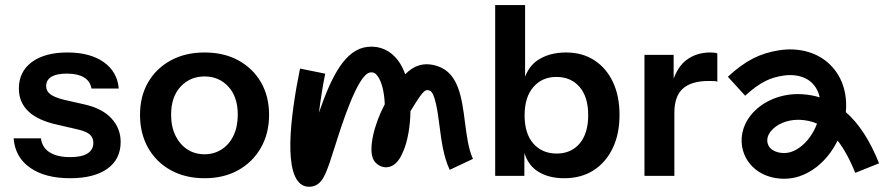

<svg xmlns="http://www.w3.org/2000/svg" viewBox="-20 -687 3452 746"><path d="M413.3 -226.8C389.6 -252.6 354.7 -270.7 308.7 -281.2L227.5 -299.6C203 -305.8 185.4 -313 175 -321.3C164.5 -329.6 159.3 -339.9 159.3 -352.2C159.3 -368.1 166.1 -380.3 179.6 -388.6C193.2 -396.9 213.1 -401 239.5 -401C267.8 -401 290 -396.1 306.3 -386.3C322.6 -376.4 332.3 -362 335.4 -342.9H441.4C437.7 -386.6 418.2 -420.8 382.9 -445.7C347.5 -470.6 300.7 -483.1 242.3 -483.1C183.3 -483.1 137 -470.6 103.5 -445.7C70 -420.8 53.3 -386.6 53.3 -342.9C53.3 -307.3 65.7 -277.6 90.6 -254C115.4 -230.3 153.7 -213 205.4 -201.9L280.9 -184.4C304.9 -178.9 321.2 -171.9 329.8 -163.6C338.4 -155.3 342.7 -144.7 342.7 -131.8C342.7 -114 335.1 -100.3 320.1 -90.8C305.1 -81.3 282.4 -76.5 252.3 -76.5C219.1 -76.5 192.8 -82.7 173 -95C153.4 -107.3 142.1 -125.4 139 -149.4H33C36.7 -100.8 57.8 -62.9 96.6 -35.5C135.3 -8.2 187.3 5.5 252.3 5.5C314.5 5.5 362.7 -6.8 397.1 -31.4C431.5 -55.9 448.8 -90.7 448.8 -135.5C448.8 -170.6 436.9 -201 413.2 -226.8Z M994.2 -366.9C973.3 -403.2 944.1 -431.6 906.6 -452.2C869.1 -472.8 825.1 -483.1 774.7 -483.1C725 -483.1 681.2 -472.8 643.4 -452.2C605.6 -431.6 576.2 -403.2 555.3 -366.9C534.4 -330.7 524 -288.6 524 -240.6C524 -192.7 534.4 -150.1 555.3 -112.9C576.2 -75.8 605.6 -46.7 643.4 -25.8C681.2 -4.9 725 5.5 774.7 5.5C824.5 5.5 868.2 -4.9 905.7 -25.8C943.1 -46.7 972.5 -75.8 993.7 -112.9C1014.9 -150.1 1025.5 -192.7 1025.5 -240.6C1025.5 -288.6 1015.1 -330.7 994.2 -366.9ZM887.2 -160C876.2 -136.9 860.8 -119.1 841.1 -106.5C821.5 -93.9 799.3 -87.6 774.7 -87.6C749.6 -87.6 727.3 -93.9 707.9 -106.5C688.6 -119.1 673.2 -136.9 661.8 -160C650.5 -183 644.8 -210.2 644.8 -241.5C644.8 -287.6 657.1 -323.9 681.6 -350.3C706.2 -376.7 737.3 -390 774.7 -390C812.2 -390 843.1 -376.7 867.4 -350.3C891.7 -323.9 903.8 -287.6 903.8 -241.5C903.8 -210.2 898.3 -183 887.2 -160Z M1786.5 -212.6C1774.6 -305.4 1762.1 -401.4 1682.6 -429.1C1625.6 -449.2 1585.2 -429.7 1554.4 -398.5C1547.4 -418 1538.6 -435.7 1527.5 -450.8C1498.2 -490.7 1456.1 -510.1 1408.3 -504.9C1321.5 -495.7 1269.1 -393.3 1219.3 -249.6C1225.3 -299 1233.7 -351.5 1243.5 -400.8L1145.7 -420.6C1107 -229.7 1078.6 4.5 1162.4 35.7C1167.9 37.7 1174.3 38.6 1180.9 38.6C1189.9 38.6 1199.1 36.9 1206.2 33.3C1237.2 18.2 1249.3 -16.3 1282.8 -122.8C1306.8 -198.7 1370.2 -400.5 1418.8 -405.6C1429.7 -406.5 1437.5 -404.7 1446.9 -391.8C1464.6 -367.7 1473.2 -325.9 1475 -281.9C1434.1 -205.6 1408.5 -104.3 1432.5 -64C1442 -47.9 1463.4 -35.5 1482.3 -37.2C1521 -39.6 1537.9 -78.5 1547 -99.5C1563.1 -136.5 1574.1 -194.6 1574.8 -255.2L1585.7 -272.6C1626.8 -339.2 1633.7 -340.3 1649.5 -335C1670.8 -327.5 1680.8 -250.7 1687.4 -199.9C1695.1 -140.1 1703.1 -78.3 1727.3 -27.1L1817.7 -69.7C1800.1 -106.7 1793.2 -160.6 1786.5 -212.7Z M2361.2 -368.8C2344 -405 2319.9 -433.1 2288.9 -453.1C2257.8 -473.1 2221.4 -483.1 2179.6 -483.1C2135.4 -483.1 2098.4 -472.9 2068.6 -452.7C2044.9 -436.5 2030.1 -414.4 2020.2 -389V-667.4H1904V-3.7H2017.4V-91.7C2026.5 -65.5 2040 -42.7 2062.1 -26.3C2090.7 -5.1 2127.4 5.5 2172.3 5.5C2215.9 5.5 2253.7 -4.6 2285.7 -24.9C2317.6 -45.2 2342.5 -73.8 2360.3 -110.6C2378.2 -147.5 2387.1 -190.8 2387.1 -240.6C2387.1 -289.8 2378.5 -332.5 2361.2 -368.8ZM2232.2 -129.5C2210.1 -103.4 2180.3 -90.4 2142.8 -90.4C2105.3 -90.4 2075.2 -103.3 2052.4 -129.1C2029.7 -154.9 2018.3 -191.5 2018.3 -238.8C2018.3 -286.1 2029.7 -322.8 2052.4 -348.9C2075.2 -375.1 2105 -388.1 2141.8 -388.1C2179.3 -388.1 2209.3 -375.2 2231.7 -349.4C2254.2 -323.6 2265.4 -287 2265.4 -239.7C2265.4 -192.4 2254.3 -155.7 2232.2 -129.5Z M2739.4 -483.1C2702.5 -483.1 2670.8 -472.6 2644.4 -451.7C2623.4 -435.1 2608.7 -410.8 2597.4 -382.1V-473.9H2484V-3.7H2600.2V-248.9C2600.2 -291.9 2611.3 -323.3 2633.4 -342.9C2655.5 -362.6 2689 -372.4 2733.9 -372.4C2741.9 -372.4 2748.7 -372.3 2754.2 -372C2759.7 -371.7 2764 -370.9 2767.1 -369.7V-479.4C2761.6 -481.8 2752.4 -483.1 2739.5 -483.1Z M3266.4 -251.5C3273.2 -323.7 3252.8 -396.1 3194.3 -445.7C3146.7 -486 3079.2 -502.5 3008.7 -491.9C2931.6 -479.9 2877.3 -452 2808 -388.9L2875.3 -315.1C2936.4 -370.8 2974.7 -385.5 3024.2 -393.3C3065.4 -399.5 3104.7 -390.9 3129.7 -369.5C3148.5 -353.6 3159.7 -332.4 3164.8 -308.8C3143.1 -315.4 3120.4 -319.5 3096.6 -320.9C3017.6 -326.1 2940.8 -294.2 2896.7 -238.9C2864.1 -197.8 2853.4 -147.3 2867.4 -100.1C2878.6 -62.2 2904.9 -31.1 2941.2 -12.3C2966.6 0.8 2996.5 7.5 3026.2 7.5C3047 7.5 3067.7 4.3 3086.9 -2.3C3132.9 -18 3174.4 -50 3207 -94.9C3217.4 -109.2 3226.6 -124.5 3234.6 -140.6C3257.8 -110.9 3280.8 -70.5 3302.9 -15.4L3395.6 -52.4C3360.3 -140.6 3317.5 -206.7 3266.4 -251.4ZM3126.2 -153.7C3106.1 -126 3080.7 -105.8 3054.6 -97C3033.3 -89.5 3006.1 -91.4 2987 -101.2C2974.5 -107.6 2966.7 -116.6 2963.1 -128.5C2958.4 -144.7 2962.3 -161 2974.9 -176.8C2996.9 -204.5 3037.7 -221.6 3080.8 -221.6C3084 -221.6 3087.3 -221.5 3090.5 -221.3C3110.3 -220.1 3131.9 -216.6 3154.5 -206.7C3147.4 -187.7 3137.8 -169.6 3126.2 -153.7Z"/></svg>

Font: Diatome Awesome Semibold
Style: Regular
Weight: 400
Designer: 15.100.17
Foundry: 15.100.17
Version: Version 1.005;Fontself Maker 3.5.8